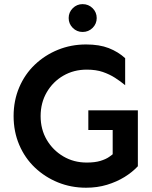

<svg xmlns="http://www.w3.org/2000/svg" viewBox="-20 -881 723 916"><path d="M390.6 14.6Q319.3 14.6 256.8 -10.7Q194.3 -36.1 146.5 -81.5Q98.6 -127 71.8 -189.9Q44.9 -252.9 44.9 -327.1Q44.9 -401.4 71.8 -464.4Q98.6 -527.3 146.5 -572.8Q194.3 -618.2 256.8 -643.6Q319.3 -668.9 390.6 -668.9Q454.1 -668.9 499 -651.4Q543.9 -633.8 577.1 -603.5V-474.6Q554.7 -493.2 528.8 -509.8Q502.9 -526.4 470.7 -537.6Q438.5 -548.8 393.6 -548.8Q332 -548.8 282.2 -520Q232.4 -491.2 203.1 -440.9Q173.8 -390.6 173.8 -327.1Q173.8 -263.7 203.1 -213.9Q232.4 -164.1 282.2 -134.8Q332 -105.5 393.6 -105.5Q432.6 -105.5 458.5 -113.3Q484.4 -121.1 500.5 -132.3Q516.6 -143.6 526.4 -152.3L637.7 -87.9Q611.3 -59.6 574.2 -36.6Q537.1 -13.7 490.7 0.5Q444.3 14.6 390.6 14.6ZM517.6 -29.3V-260.7H401.4V-354.5H637.7V-87.9ZM374 -728.5Q346.7 -728.5 327.1 -748Q307.6 -767.6 307.6 -794.9Q307.6 -822.3 327.1 -841.8Q346.7 -861.3 374 -861.3Q402.3 -861.3 421.9 -841.8Q441.4 -822.3 441.4 -794.9Q441.4 -767.6 421.9 -748Q402.3 -728.5 374 -728.5Z"/></svg>

Font: Sen SemiBold
Style: Regular
Weight: 600
Designer: Kosal Sen, Philatype
Foundry: Philatype
Version: Version 2.000;gftools[0.9.31]